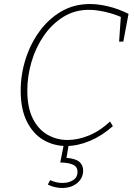

<svg xmlns="http://www.w3.org/2000/svg" viewBox="-20 -720 669 956"><path d="M290 216Q273 216 254.5 212Q236 208 218 199L230 177Q260 191 291 191Q322 191 344 177Q366 163 366 136Q366 111 344.5 100.5Q323 90 280 89L301 -17H325L311 66Q358 70 376 86.5Q394 103 394 129Q394 156 379.5 175.5Q365 195 342 205.5Q319 216 290 216ZM83 -269Q83 -349 107.5 -426Q132 -503 177.5 -565Q223 -627 286 -663.5Q349 -700 428 -700Q470 -700 520 -688Q570 -676 620 -651L594 -513H573L582 -642L590 -632Q551 -650 505.5 -660.5Q460 -671 422 -671Q352 -671 295.5 -636Q239 -601 198.5 -542.5Q158 -484 137 -412.5Q116 -341 116 -269Q116 -185 143 -130.5Q170 -76 216 -49.5Q262 -23 316 -23Q368 -23 423 -45.5Q478 -68 528 -115L542 -92Q487 -43 426.5 -18Q366 7 310 7Q248 7 196.5 -23Q145 -53 114 -114.5Q83 -176 83 -269Z"/></svg>

Font: Bitter Thin ExtraLight
Style: Italic
Weight: 250
Italic angle: -9°
Version: Version 2.002